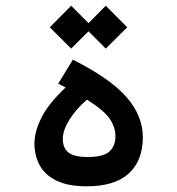

<svg xmlns="http://www.w3.org/2000/svg" viewBox="-20 -655 626 678"><path d="M285.6 2.9Q220.2 2.9 179.4 -17.1Q138.7 -37.1 120.1 -71.5Q101.6 -106 101.6 -148.4Q101.6 -189.5 126.2 -239.3Q150.9 -289.1 211.9 -346.2Q199.2 -352.5 185.5 -359.4L237.3 -444.3Q370.1 -377.4 427.2 -311.5Q484.4 -245.6 484.4 -170.4Q484.4 -88.4 435.1 -42.7Q385.7 2.9 285.6 2.9ZM287.1 -303.2Q248 -269.5 224.9 -231.9Q201.7 -194.3 201.7 -164.6Q201.7 -132.8 221.4 -116.7Q241.2 -100.6 289.6 -100.6Q344.7 -100.6 366.2 -119.9Q387.7 -139.2 387.7 -174.3Q387.7 -205.1 367.9 -234.9Q348.1 -264.6 287.1 -303.2ZM353.5 -483.4 292.5 -544.4 231.4 -483.4 155.8 -558.6 231.4 -634.8 292.5 -573.2 353.5 -634.8 429.2 -558.6Z"/></svg>

Font: CaskaydiaCove NFP
Style: Regular
Weight: 400
Designer: Aaron Bell
Foundry: Saja Typeworks
Version: Version 2111.001; VTT 6.35;Nerd Fonts 3.1.1